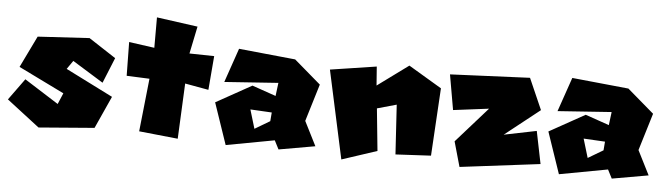

<svg xmlns="http://www.w3.org/2000/svg" viewBox="-54 -664 2825 811"><g transform="rotate(5 1359.0 -259.0)"><path d="M378 -229 422 -337 307 -412 88 -399 23 -265 217 -170 197 -123 52 -215 -14 -124 125 -17 361 -36 423 -173 222 -274 247 -310Z M583 -524V-395L475 -410L477 -267L574 -263L550 -38L715 -21L726 -256L826 -238L838 -382L733 -384L757 -500Z M1034 -91 1010 -171 1101 -166 1098 -129ZM890 -277 1118 -293 1111 -237 1010 -272 859 -188 919 -12 1124 -50 1143 -13 1297 -40 1245 -143 1293 -301 1180 -398 940 -422Z M1330 -368 1411 6 1560 -43 1542 -222 1624 -245 1637 -35 1787 -43 1804 -330 1663 -414 1532 -318 1526 -398Z M1837 -392 1863 -243 2014 -262 1881 -112 1911 -6 2251 -48 2223 -186 2085 -158 2233 -275 2175 -407Z M2447 -91 2423 -171 2514 -166 2511 -129ZM2303 -277 2531 -293 2524 -237 2423 -272 2272 -188 2332 -12 2537 -50 2556 -13 2710 -40 2658 -143 2706 -301 2593 -398 2353 -422Z"/></g></svg>

Font: Super Mario
Style: Regular
Weight: 400
Version: Version 1.0